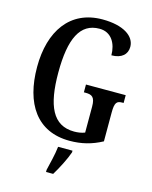

<svg xmlns="http://www.w3.org/2000/svg" viewBox="-136 -812 885 1120"><g transform="rotate(15 306.0 -251.5)"><path d="M338 10C410 10 472 -6 533 -39V-213C533 -274 545 -285 578 -285H586V-332H346V-285H357C395 -285 414 -274 414 -217V-60C394 -52 371 -49 350 -49C220 -49 172 -159 172 -358C172 -563 222 -667 339 -667C412 -667 445 -604 445 -535C507 -535 539 -566 539 -611C539 -675 469 -724 342 -724C146 -724 44 -574 44 -358C44 -137 140 10 338 10ZM253 208V221H296C322 179 356 113 370 71V61H283C278 108 263 165 253 208Z"/></g></svg>

Font: Noto Serif Hebrew ExtraCondensed SemiBold
Style: Regular
Weight: 600
Width: 2
Designer: Monotype Design Team
Foundry: Monotype Imaging Inc.
Version: Version 2.004